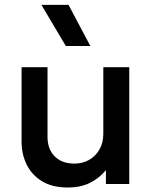

<svg xmlns="http://www.w3.org/2000/svg" viewBox="-20 -780 644 814"><path d="M267.5 15Q201 15 157.8 -11.8Q114.5 -38.5 93 -82.5Q71.5 -126.5 71.5 -178.5V-495H181.5V-199Q181.5 -148 211.8 -117.2Q242 -86.5 295.5 -86.5Q330.5 -86.5 358 -102.2Q385.5 -118 401.8 -146.5Q418 -175 418 -212.5V-495H528V0H429V-58.5Q400 -23.5 360.2 -4.2Q320.5 15 267.5 15ZM259 -585 155.5 -759.5H270.5L363 -585Z"/></svg>

Font: Geologica EX
Style: Regular
Weight: 400
Designer: Sindre Bremnes, Frode Helland
Foundry: Monokrom Skriftforlag AS
Version: Version 1.010;gftools[0.9.28]